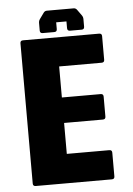

<svg xmlns="http://www.w3.org/2000/svg" viewBox="-55 -834 604 875"><g transform="rotate(-5 247.0 -396.0)"><path d="M72.5 0Q60 0 60 -12.5V-654Q60 -666.5 72.5 -666.5H421Q433.5 -666.5 433.5 -654V-546Q433.5 -533.5 421 -533.5H226.5V-391.5H404Q416.5 -391.5 416.5 -379V-287.5Q416.5 -275 404 -275H226.5V-133.5H421Q433.5 -133.5 433.5 -121V-12.5Q433.5 0 421 0ZM193 -791.5H315Q324.5 -791.5 330 -784L350.5 -755.5Q355.5 -748.5 355.5 -740.5V-704Q355.5 -691.5 343 -691.5H290Q277.5 -691.5 277.5 -704V-735H230.5V-704Q230.5 -691.5 218 -691.5H165Q152.5 -691.5 152.5 -704V-740.5Q152.5 -748.5 157.5 -755.5L178 -784Q183.5 -791.5 193 -791.5Z"/></g></svg>

Font: Jaro
Style: Regular
Weight: 400
Designer: Agyei Archer, Celine Hurka, Mirko Velimirović
Version: Version 1.000